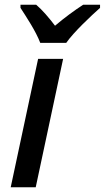

<svg xmlns="http://www.w3.org/2000/svg" viewBox="-20 -786 440 806"><path d="M149 -606H258C289 -651 364 -721 400 -753V-766H329C292 -742 251 -712 211 -678C186 -711 157 -745 132 -766H66V-753C91 -714 130 -656 149 -606ZM25 0H130L245 -539H140Z"/></svg>

Font: Noto Sans Medium
Style: Italic
Weight: 500
Italic angle: -12°
Designer: Monotype Design Team
Foundry: Monotype Imaging Inc.
Version: Version 2.013